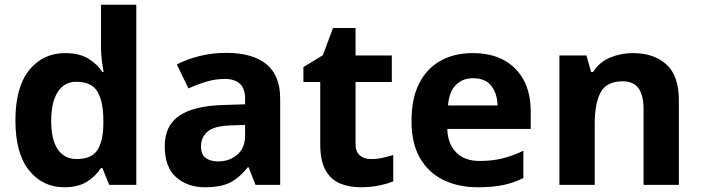

<svg xmlns="http://www.w3.org/2000/svg" viewBox="-20 -780 2959 810"><path d="M251 10Q160 10 102.5 -61.5Q45 -133 45 -272Q45 -412 103 -484Q161 -556 255 -556Q314 -556 352 -533Q390 -510 412 -476H417Q414 -492 410 -522.5Q406 -553 406 -585V-760H555V0H441L412 -71H406Q384 -37 347 -13.5Q310 10 251 10ZM303 -109Q365 -109 390 -145.5Q415 -182 416 -255V-271Q416 -351 391.5 -393Q367 -435 301 -435Q252 -435 224 -392.5Q196 -350 196 -270Q196 -190 224 -149.5Q252 -109 303 -109Z M935 -557Q1045 -557 1103.5 -509.5Q1162 -462 1162 -364V0H1058L1029 -74H1025Q990 -30 951 -10Q912 10 844 10Q771 10 723 -32.5Q675 -75 675 -163Q675 -250 736 -291.5Q797 -333 919 -337L1014 -340V-364Q1014 -407 991.5 -427Q969 -447 929 -447Q889 -447 851 -435.5Q813 -424 775 -407L726 -508Q770 -531 823.5 -544Q877 -557 935 -557ZM956 -251Q884 -249 856 -225Q828 -201 828 -162Q828 -128 848 -113.5Q868 -99 900 -99Q948 -99 981 -127.5Q1014 -156 1014 -208V-253Z M1545 -109Q1570 -109 1593 -114Q1616 -119 1639 -126V-15Q1615 -5 1579.5 2.5Q1544 10 1502 10Q1453 10 1414.5 -6Q1376 -22 1353.5 -61.5Q1331 -101 1331 -171V-434H1260V-497L1342 -547L1385 -662H1480V-546H1633V-434H1480V-171Q1480 -140 1498 -124.5Q1516 -109 1545 -109Z M1974 -556Q2050 -556 2104.5 -527Q2159 -498 2189 -443Q2219 -388 2219 -308V-236H1867Q1869 -173 1904.5 -137Q1940 -101 2003 -101Q2056 -101 2099 -111.5Q2142 -122 2188 -144V-29Q2148 -9 2103.5 0.5Q2059 10 1996 10Q1914 10 1851 -20.5Q1788 -51 1752 -113Q1716 -175 1716 -269Q1716 -365 1748.5 -428.5Q1781 -492 1839 -524Q1897 -556 1974 -556ZM1975 -450Q1932 -450 1903.5 -422Q1875 -394 1870 -335H2079Q2078 -385 2053 -417.5Q2028 -450 1975 -450Z M2650 -556Q2738 -556 2791 -508.5Q2844 -461 2844 -356V0H2695V-319Q2695 -378 2674 -407.5Q2653 -437 2607 -437Q2539 -437 2514 -390.5Q2489 -344 2489 -257V0H2340V-546H2454L2474 -476H2482Q2508 -518 2553.5 -537Q2599 -556 2650 -556Z"/></svg>

Font: Noto Sans New Tai Lue
Style: Bold
Weight: 700
Version: Version 2.003